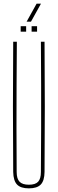

<svg xmlns="http://www.w3.org/2000/svg" viewBox="-20 -1029 317 1054"><path d="M138.5 5Q93.5 5 73.5 -16Q53.5 -37 52.5 -85Q51 -264.5 51 -442.8Q51 -621 52.5 -800H72.5Q71.5 -680.5 71 -561.5Q70.5 -442.5 70.5 -323.5Q70.5 -204.5 71.5 -85Q71.5 -47.5 87.5 -31.2Q103.5 -15 138.5 -15Q174 -15 189.2 -31.2Q204.5 -47.5 204.5 -85Q205.5 -204.5 205.8 -323.5Q206 -442.5 205.8 -561.5Q205.5 -680.5 204.5 -800H224.5Q226 -621 226 -442.8Q226 -264.5 224.5 -85Q224 -37 203.8 -16Q183.5 5 138.5 5ZM153.5 -855V-885H183.5V-855ZM93.5 -855V-885H123.5V-855ZM126 -910 181 -1009H205L150 -910Z"/></svg>

Font: Big Shoulders Thin
Style: Regular
Weight: 100
Designer: Patric King
Foundry: XO Type Co
Version: Version 2.002